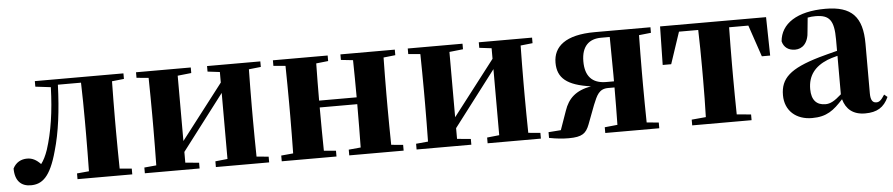

<svg xmlns="http://www.w3.org/2000/svg" viewBox="-38 -790 4808 1034"><g transform="rotate(-5 2366.0 -273.0)"><path d="M644 -516V-546H165V-516L248 -506C244 -374 227 -265 197 -172C186 -140 174 -116 160 -98C137 -122 115 -134 87 -134C54 -134 26 -119 10 -87C10 -20 43 11 95 11C155 11 201 -22 239 -163C267 -259 282 -377 287 -516H412C414 -458 415 -366 415 -308V-238C415 -182 414 -95 413 -37L348 -31V0H644V-31L579 -37C578 -95 577 -182 577 -238V-308C577 -364 578 -451 579 -509Z M1384 -516V-546H1096V-516L1162 -508V-451L934 -155V-508L1008 -516V-546H712V-516L777 -510C778 -451 779 -364 779 -308V-238C779 -182 778 -95 777 -37L712 -31V0H1008V-31L934 -38V-96L1162 -395V-38L1096 -31V0H1384V-31L1319 -37C1318 -95 1317 -182 1317 -238V-308C1317 -364 1318 -451 1319 -509Z M2111 -516V-546H1817V-516L1882 -509C1883 -454 1884 -371 1884 -308H1681C1681 -371 1682 -454 1683 -509L1748 -516V-546H1452V-516L1517 -510C1518 -451 1519 -364 1519 -308V-238C1519 -182 1518 -95 1517 -37L1452 -31V0H1748V-31L1683 -37C1682 -95 1681 -186 1681 -271H1884C1884 -186 1883 -95 1882 -37L1817 -31V0H2111V-31L2047 -37C2046 -95 2045 -182 2045 -238V-308C2045 -364 2046 -451 2047 -509Z M2853 -516V-546H2565V-516L2631 -508V-451L2403 -155V-508L2477 -516V-546H2181V-516L2246 -510C2247 -451 2248 -364 2248 -308V-238C2248 -182 2247 -95 2246 -37L2181 -31V0H2477V-31L2403 -38V-96L2631 -395V-38L2565 -31V0H2853V-31L2788 -37C2787 -95 2786 -182 2786 -238V-308C2786 -364 2787 -451 2788 -509Z M3230 -273C3153 -273 3117 -316 3117 -394C3117 -477 3159 -513 3223 -513H3270C3271 -455 3272 -365 3272 -308V-273ZM3493 -516V-546H3192C3033 -546 2967 -487 2967 -400C2967 -317 3018 -275 3146 -257C3063 -242 3022 -203 3000 -138L2964 -36L2897 -31V0C2938 8 2971 11 3003 11C3076 11 3097 -7 3115 -53L3154 -156C3175 -207 3188 -240 3238 -240H3272C3272 -174 3271 -93 3270 -38L3201 -31V0H3493V-31L3428 -37C3427 -95 3426 -182 3426 -238V-308C3426 -364 3427 -451 3428 -509Z M4019 -509 4077 -338H4122L4118 -546H3545L3541 -338H3587L3644 -509H3748C3750 -451 3751 -364 3751 -308V-238C3751 -182 3750 -96 3748 -38L3671 -31V0H3992V-31L3915 -38C3914 -96 3913 -182 3913 -238V-308C3913 -364 3914 -451 3915 -509Z M4483 -97C4446 -64 4423 -51 4396 -51C4349 -51 4321 -79 4321 -139C4321 -212 4358 -259 4428 -288C4440 -293 4460 -299 4483 -305ZM4269 -504 4285 -510ZM4715 -75C4696 -45 4685 -37 4670 -37C4651 -37 4639 -50 4639 -88V-357C4639 -502 4582 -563 4440 -563C4285 -563 4198 -503 4190 -409C4198 -376 4223 -358 4259 -358C4297 -358 4331 -385 4334 -453L4341 -524C4356 -527 4369 -528 4383 -528C4459 -528 4483 -497 4483 -393V-332C4448 -323 4413 -314 4385 -306C4224 -259 4172 -210 4172 -119C4172 -35 4232 17 4318 17C4398 17 4436 -14 4487 -70C4502 -16 4539 17 4605 17C4669 17 4707 -6 4732 -61Z"/></g></svg>

Font: Noto Serif TC Black
Style: Regular
Weight: 900
Version: Version 1.001;PS 1.001;hotconv 16.6.54;makeotf.lib2.5.65590